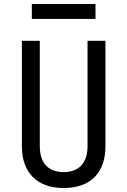

<svg xmlns="http://www.w3.org/2000/svg" viewBox="-20 -935 640 965"><path d="M460 -840V-915H140V-840ZM300 10C437 10 510 -69 510 -200V-730H420V-200C420 -120 380 -70 300 -70C219 -70 180 -120 180 -200V-730H90V-200C90 -70 164 10 300 10Z"/></svg>

Font: Tekne LDO
Style: Regular
Weight: 400
Monospace: yes
Designer: Alessio Laiso, Mario Rullo, Paolo Rosset
Foundry: Alessio Laiso
Version: Version 1.000;hotconv 1.0.109;makeotfexe 2.5.65596